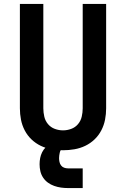

<svg xmlns="http://www.w3.org/2000/svg" viewBox="-20 -755 640 975"><path d="M300 8Q271 8 242 3Q213 -2 187 -14.5Q161 -27 140 -47Q119 -67 105.5 -93Q92 -119 86.5 -147.5Q81 -176 81 -205V-735H200V-205Q200 -184 205 -162.5Q210 -141 224 -124.5Q238 -108 258.5 -100.5Q279 -93 300 -93Q321 -93 341.5 -100.5Q362 -108 376 -124.5Q390 -141 395 -162.5Q400 -184 400 -205V-735H519V-205Q519 -176 513.5 -147.5Q508 -119 494.5 -93Q481 -67 460 -47Q439 -27 413 -14.5Q387 -2 358 3Q329 8 300 8ZM400 200H325Q307 200 289.5 197.5Q272 195 255 189Q238 183 223.5 172.5Q209 162 199 147Q189 132 185 114.5Q181 97 181 79Q181 63 184 47.5Q187 32 194 18Q201 4 212.5 -7.5Q224 -19 238.5 -26Q253 -33 268.5 -35.5Q284 -38 300 -38V0Q293 0 289 6.5Q285 13 283.5 20Q282 27 281 34Q280 41 280 48Q280 57 282 67Q284 77 290 85Q296 93 305.5 96.5Q315 100 325 100H400Z"/></svg>

Font: Iosevka Curly Extended
Style: Bold
Weight: 700
Width: 7
Monospace: yes
Designer: Belleve Invis
Foundry: Belleve Invis
Version: Version 11.1.0; ttfautohint (v1.8.3)